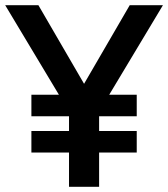

<svg xmlns="http://www.w3.org/2000/svg" viewBox="-29 -720 648 740"><path d="M392 -355H498V-272H353V-215H498V-132H353V0H237V-132H92V-215H237V-272H92V-355H198L-9 -700H119L295 -397L471 -700H599Z"/></svg>

Font: Cabin SemiBold
Style: Regular
Weight: 600
Designer: Pablo Impallari
Foundry: Pablo Impallari. http://www.impallari.com Igino Marini. http://www.ikern.com
Version: Version 2.200